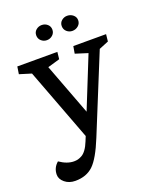

<svg xmlns="http://www.w3.org/2000/svg" viewBox="-142 -655 744 922"><g transform="rotate(-20 230.5 -193.5)"><path d="M184.6 -573.2Q201.7 -573.2 213.9 -562.5Q226.1 -551.8 226.1 -535.2Q226.1 -518.1 213.6 -507.1Q201.2 -496.1 184.6 -496.1Q168 -496.1 155.8 -507.1Q143.6 -518.1 143.6 -535.2Q143.6 -552.2 156 -562.7Q168.5 -573.2 184.6 -573.2ZM314.9 -573.2Q332 -573.2 345 -562.5Q357.9 -551.8 357.9 -535.2Q357.9 -518.1 345 -507.1Q332 -496.1 314.9 -496.1Q298.3 -496.1 286.1 -507.1Q273.9 -518.1 273.9 -535.2Q273.9 -552.2 286.4 -562.7Q298.8 -573.2 314.9 -573.2ZM62 -370.1 1.5 -388.7 7.3 -426.3H211.9L208 -390.1L146 -372.1L245.6 -108.4L350.6 -369.6L287.1 -389.6L293.5 -426.3H460.9L457 -390.1L408.2 -370.1L246.6 25.9Q209 118.7 174.1 152.1Q139.2 185.5 82.5 185.5Q50.3 185.5 28.8 167.7Q7.3 149.9 7.3 127.4Q7.3 92.3 34.7 68.8Q72.8 95.2 107.9 95.2Q119.1 95.2 127.9 93Q136.7 90.8 148.4 84.5Q160.2 78.1 171.4 62.7Q182.6 47.4 191.9 23.9L201.7 0Z"/></g></svg>

Font: Neuton
Style: Regular
Weight: 400
Designer: Brian M Zick
Version: Version 1.3